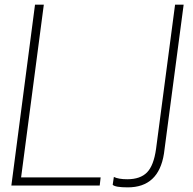

<svg xmlns="http://www.w3.org/2000/svg" viewBox="-20 -800 834 828"><path d="M410 0H29L131 -780H169L71 -35H414ZM531 8Q477 8 466 -3L471 -37Q491 -27 529 -27Q585 -27 614 -56.5Q643 -86 653 -158L735 -780H772L687 -137Q664 8 531 8Z"/></svg>

Font: Tanohe Sans ExtraLight
Style: Italic
Weight: 200
Designer: Village Type and Design LLC & Cristiano Sobral
Foundry: Cooper Hewitt Smithsonian Design Museum
Version: Version 1.00;September 29, 2021;FontCreator 13.0.0.2655 64-b